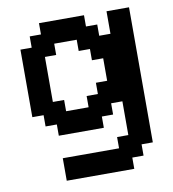

<svg xmlns="http://www.w3.org/2000/svg" viewBox="-79 -570 759 840"><g transform="rotate(-10 300.0 -150.0)"><path d="M150 200H450V150H500V100H550V-500H450V-400H400V-450H350V-500H150V-450H100V-400H50V-100H100V-50H150V0H350V-50H400V-100H450V50H400V100H150ZM200 -100V-150H150V-350H200V-400H300V-350H350V-300H400V-200H350V-150H300V-100Z"/></g></svg>

Font: Matrix Sans Video
Style: Regular
Weight: 400
Designer: Brad Neil
Version: Version 1.100